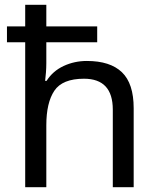

<svg xmlns="http://www.w3.org/2000/svg" viewBox="-20 -780 658 800"><path d="M173 -760V-670H385V-604H173V-517Q173 -498 171.5 -478.5Q170 -459 168 -443H174Q200 -484 245 -505Q290 -526 342 -526Q439 -526 488 -479Q537 -432 537 -329V0H450V-323Q450 -452 330 -452Q240 -452 206.5 -402Q173 -352 173 -258V0H85V-604H9V-670H85V-760Z"/></svg>

Font: Noto Sans Adlam
Style: Regular
Weight: 400
Designer: Mark Jamra, Neil Patel
Foundry: JamraPatel LLC
Version: Version 3.001